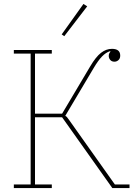

<svg xmlns="http://www.w3.org/2000/svg" viewBox="-20 -951 690 971"><path d="M50 -18H135V-680H50V-698H242V-680H157V-376H294L436 -615Q465 -664 491 -684Q517 -704 546 -704Q588 -704 588 -670Q588 -655 579 -647Q570 -639 559 -639Q545 -639 537.5 -648Q530 -657 530 -668Q530 -676 532.5 -681Q535 -686 539 -691L536 -692Q516 -686 496 -665.5Q476 -645 452 -604L310 -365Q315 -363 318.5 -359Q322 -355 329 -345L561 -18H635V0H548L294 -358H157V-18H242V0H50ZM292 -777 402 -931 421 -919 305 -768Z"/></svg>

Font: IBM Plex Serif Thin
Style: Regular
Weight: 100
Designer: Mike Abbink, Paul van der Laan, Pieter van Rosmalen
Foundry: Bold Monday
Version: Version 3.001